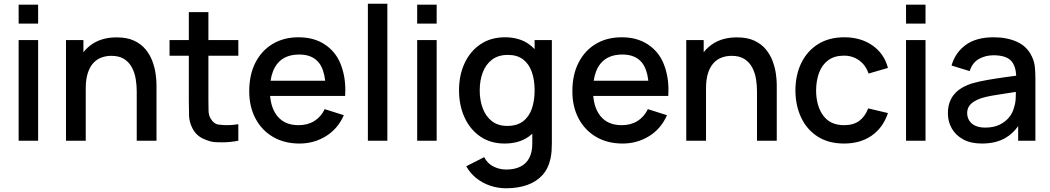

<svg xmlns="http://www.w3.org/2000/svg" viewBox="-20 -755 5634 1030"><path d="M80 -628.5V-730H184.5V-628.5ZM80 0V-540H184.5V0Z M713.5 0V-265.5Q713.5 -297 708.2 -330.2Q703 -363.5 688.2 -392Q673.5 -420.5 646.8 -438Q620 -455.5 577 -455.5Q549 -455.5 524 -446.2Q499 -437 480.2 -416.5Q461.5 -396 450.8 -362.5Q440 -329 440 -281V0H334V-540H427.5V-475Q450 -503.5 481.5 -523Q533 -554.5 606 -554.5Q662 -554.5 700 -536.5Q738 -518.5 761.8 -489.2Q785.5 -460 798 -425.5Q810.5 -391 815 -358Q819.5 -325 819.5 -300V0Z M1258.5 0Q1214 8.5 1171.5 8.5Q1165 8.5 1137.2 7.8Q1109.5 7 1071 -10.5Q1032.5 -28 1013 -65.5Q995.5 -99 994.2 -133.8Q993 -168.5 993 -212.5V-456H889.5V-540H993V-690H1098V-540H1258.5V-456H1098V-217.5Q1098 -185 1098.8 -161Q1099.5 -137 1109 -120.5Q1127 -89.5 1153.8 -86.5Q1180.5 -83.5 1196.5 -83.5Q1224.5 -83.5 1258.5 -88.5Z M1586.5 15Q1506 15 1445.2 -20.2Q1384.5 -55.5 1350.8 -118.8Q1317 -182 1317 -265.5Q1317 -354 1350.2 -419Q1383.5 -484 1443 -519.5Q1502.5 -555 1581.5 -555Q1664 -555 1722 -516.8Q1780 -478.5 1806.2 -414Q1832.5 -349.5 1832.5 -273Q1832.5 -257 1831.5 -240.5H1429Q1435 -173 1467.5 -132.5Q1507 -83.5 1581.5 -83.5Q1630.5 -83.5 1666.2 -105.8Q1702 -128 1722 -169.5L1824.5 -137Q1793 -64.5 1729 -24.8Q1665 15 1586.5 15ZM1724.5 -322Q1717.5 -383.5 1691.5 -417.5Q1656.5 -462.5 1585.5 -462.5Q1507 -462.5 1467.5 -413Q1440 -378.5 1431.5 -322Z M1953.5 0V-735H2058V0Z M2218 -628.5V-730H2322.5V-628.5ZM2218 0V-540H2322.5V0Z M2695 255Q2651.5 255 2610.8 241.5Q2570 228 2536.5 201.8Q2503 175.5 2481 137L2577.5 88Q2595 122.5 2627.5 138.5Q2660 154.5 2696 154.5Q2740.5 154.5 2772 138.8Q2803.5 123 2819.5 92Q2835.5 61 2835.5 16.5Q2835.5 15 2835.5 13.5V-37.5Q2826.5 -29.5 2817 -22.5Q2764.5 15 2687 15Q2611.5 15 2556.8 -22.5Q2502 -60 2472.2 -124.8Q2442.5 -189.5 2442.5 -270.5Q2442.5 -352 2472.5 -416.2Q2502.5 -480.5 2557.8 -517.8Q2613 -555 2689 -555Q2765.5 -555 2817.5 -518Q2834 -506 2848 -491.5V-540H2940.5V14.5Q2940.5 36 2939 55.5Q2937.5 75 2933.5 94.5Q2922 149 2889.8 184.5Q2857.5 220 2807.8 237.5Q2758 255 2695 255ZM2701.5 -79.5Q2753 -79.5 2785.5 -104Q2818 -128.5 2833 -171.5Q2848 -214.5 2848 -270.5Q2848 -326.5 2832.8 -369.5Q2817.5 -412.5 2785.8 -436.5Q2754 -460.5 2705 -460.5Q2653 -460.5 2619.5 -435Q2586 -409.5 2569.8 -366.5Q2553.5 -323.5 2553.5 -270.5Q2553.5 -217 2569.8 -173.8Q2586 -130.5 2618.8 -105Q2651.5 -79.5 2701.5 -79.5Z M3320 15Q3239.5 15 3178.8 -20.2Q3118 -55.5 3084.2 -118.8Q3050.5 -182 3050.5 -265.5Q3050.5 -354 3083.8 -419Q3117 -484 3176.5 -519.5Q3236 -555 3315 -555Q3397.5 -555 3455.5 -516.8Q3513.5 -478.5 3539.8 -414Q3566 -349.5 3566 -273Q3566 -257 3565 -240.5H3162.5Q3168.5 -173 3201 -132.5Q3240.5 -83.5 3315 -83.5Q3364 -83.5 3399.8 -105.8Q3435.5 -128 3455.5 -169.5L3558 -137Q3526.5 -64.5 3462.5 -24.8Q3398.5 15 3320 15ZM3458 -322Q3451 -383.5 3425 -417.5Q3390 -462.5 3319 -462.5Q3240.5 -462.5 3201 -413Q3173.5 -378.5 3165 -322Z M4041 0V-265.5Q4041 -297 4035.8 -330.2Q4030.5 -363.5 4015.8 -392Q4001 -420.5 3974.2 -438Q3947.5 -455.5 3904.5 -455.5Q3876.5 -455.5 3851.5 -446.2Q3826.5 -437 3807.8 -416.5Q3789 -396 3778.2 -362.5Q3767.5 -329 3767.5 -281V0H3661.5V-540H3755V-475Q3777.5 -503.5 3809 -523Q3860.5 -554.5 3933.5 -554.5Q3989.5 -554.5 4027.5 -536.5Q4065.5 -518.5 4089.2 -489.2Q4113 -460 4125.5 -425.5Q4138 -391 4142.5 -358Q4147 -325 4147 -300V0Z M4508 15Q4425 15 4367 -22Q4309 -59 4278.2 -123.5Q4247.5 -188 4247 -270Q4247.5 -353.5 4279 -417.8Q4310.5 -482 4369 -518.5Q4427.5 -555 4509.5 -555Q4598 -555 4660.8 -511Q4723.5 -467 4743.5 -390.5L4639.5 -360.5Q4624 -406 4588.8 -431.2Q4553.5 -456.5 4508 -456.5Q4456.5 -456.5 4423.5 -432.2Q4390.5 -408 4374.5 -366Q4358.5 -324 4358 -270Q4358.5 -186.5 4396.2 -135Q4434 -83.5 4508 -83.5Q4558.5 -83.5 4589.8 -106.8Q4621 -130 4637.5 -173.5L4743.5 -148.5Q4717 -69.5 4656 -27.2Q4595 15 4508 15Z M4840.5 -628.5V-730H4945V-628.5ZM4840.5 0V-540H4945V0Z M5247.5 15Q5187.5 15 5147 -7.2Q5106.5 -29.5 5085.8 -66.2Q5065 -103 5065 -147Q5065 -188 5079.5 -219Q5094 -250 5122.5 -271.8Q5151 -293.5 5192.5 -307Q5228.5 -317.5 5274 -325.5Q5319.5 -333.5 5369.5 -340.5Q5400.5 -344.5 5431.5 -349Q5429 -401 5405 -428Q5377 -458.5 5309.5 -458.5Q5267 -458.5 5231.5 -438.8Q5196 -419 5182 -373.5L5084.5 -403.5Q5104.5 -473 5160.8 -514Q5217 -555 5310.5 -555Q5383 -555 5436.8 -530.2Q5490.5 -505.5 5515.5 -452Q5528.5 -425.5 5531.5 -396Q5534.5 -366.5 5534.5 -332.5V0H5442V-78.5Q5413.5 -38 5374.5 -15.5Q5323 15 5247.5 15ZM5266 -70.5Q5310.5 -70.5 5342.5 -86.2Q5374.5 -102 5394 -126.5Q5413.5 -151 5419.5 -177.5Q5428 -201.5 5429 -231.5Q5429.5 -243 5429.5 -253Q5429.5 -257.5 5429.5 -262Q5400.5 -257.5 5374.5 -253.5Q5334 -247.5 5301.2 -241.8Q5268.5 -236 5243 -228Q5221.5 -220.5 5204.8 -210Q5188 -199.5 5178.2 -184.5Q5168.5 -169.5 5168.5 -148Q5168.5 -127 5179 -109.2Q5189.5 -91.5 5211 -81Q5232.5 -70.5 5266 -70.5Z"/></svg>

Font: Cns Manrope SemBd
Style: Regular
Weight: 600
Designer: Mikhail Sharanda
Foundry: Mikhail Sharanda
Version: Version 4.504